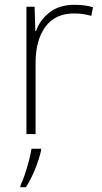

<svg xmlns="http://www.w3.org/2000/svg" viewBox="-20 -558 423 799"><path d="M290 -538Q312 -538 331 -535.5Q350 -533 367 -528L360 -492Q342 -497 325.5 -499.5Q309 -502 288 -502Q209 -502 168.5 -446Q128 -390 128 -295V0H90V-530H124L127 -429H130Q146 -475 186.5 -506.5Q227 -538 290 -538ZM151 68Q143 104 126.5 145Q110 186 88 221H65V214Q73 198 82.5 170.5Q92 143 100 112.5Q108 82 111 61H151Z"/></svg>

Font: Noto Sans Bengali UI ExtraLight
Style: Regular
Weight: 200
Designer: Jelle Bosma - Monotype Design Team
Foundry: Monotype Imaging Inc.
Version: Version 2.003; ttfautohint (v1.8.4.7-5d5b)